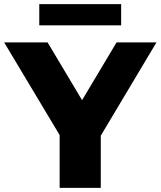

<svg xmlns="http://www.w3.org/2000/svg" viewBox="-40 -904 773 924"><path d="M445 -251V0H247V-254L-20 -700H189L355 -422L521 -700H713ZM149 -884H543V-782H149Z"/></svg>

Font: Idrija
Style: Regular
Weight: 800
Designer: Julieta Ulanovsky
Foundry: Julieta Ulanovsky
Version: Version 7.200